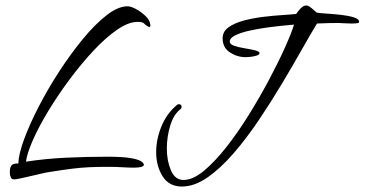

<svg xmlns="http://www.w3.org/2000/svg" viewBox="-20 -639 1333 702"><path d="M34 17Q25 17 22 13.5Q19 10 17 2Q16 -2 16 -5.5Q16 -9 16 -12Q16 -26 22 -34Q28 -42 47 -41Q48 -75 68 -129.5Q88 -184 121.5 -249Q155 -314 197 -378.5Q239 -443 283.5 -497Q328 -551 370 -583.5Q412 -616 446 -616Q459 -616 478 -605.5Q497 -595 512.5 -580Q528 -565 529 -551Q529 -550 529.5 -549.5Q530 -549 530 -547Q530 -540 525 -540Q512 -547 507 -553Q502 -559 483 -559Q450 -559 408.5 -530.5Q367 -502 322.5 -454.5Q278 -407 235.5 -350Q193 -293 158 -235.5Q123 -178 101 -128.5Q79 -79 75 -48Q148 -59 223 -62.5Q298 -66 372 -66Q425 -66 454 -61.5Q483 -57 494.5 -50Q506 -43 506 -37Q506 -26 469 -26Q452 -26 427.5 -27.5Q403 -29 377 -29Q334 -29 304 -27.5Q274 -26 242 -22Q210 -18 160 -10Q152 -9 132.5 -4.5Q113 0 91.5 5Q70 10 53.5 13.5Q37 17 34 17ZM645 43Q598 43 574.5 5.5Q551 -32 551 -83Q551 -130 570.5 -177.5Q590 -225 628 -256Q630 -258 634 -258Q644 -258 644 -248Q644 -243 640 -240Q615 -221 602.5 -180Q590 -139 590 -96Q590 -51 605 -16Q620 19 651 19Q685 19 725 -14Q765 -47 807.5 -101Q850 -155 890 -219.5Q930 -284 964 -348Q998 -412 1022 -465.5Q1046 -519 1055 -549Q1045 -548 1018 -545.5Q991 -543 957.5 -538.5Q924 -534 892.5 -527Q861 -520 840.5 -510Q820 -500 820 -487Q820 -477 836.5 -471.5Q853 -466 874.5 -462.5Q896 -459 912.5 -455Q929 -451 929 -445Q929 -439 917.5 -435.5Q906 -432 894 -431Q882 -430 878 -430Q847 -430 820.5 -447.5Q794 -465 794 -499Q794 -524 816 -539.5Q838 -555 872 -564Q906 -573 943.5 -577.5Q981 -582 1013.5 -584Q1046 -586 1063 -588Q1068 -596 1078.5 -607.5Q1089 -619 1100 -619Q1108 -619 1120 -608.5Q1132 -598 1138 -593Q1147 -591 1171.5 -589.5Q1196 -588 1224 -585Q1252 -582 1272.5 -576Q1293 -570 1293 -559Q1293 -555 1284.5 -554Q1276 -553 1265 -553Q1250 -553 1236 -554Q1222 -555 1220 -555Q1200 -555 1179.5 -554.5Q1159 -554 1139 -553Q1117 -517 1084.5 -459.5Q1052 -402 1012 -335Q972 -268 927 -201Q882 -134 834.5 -79Q787 -24 739 9.5Q691 43 645 43Z"/></svg>

Font: Hurricane
Style: Regular
Weight: 400
Designer: Robert E. Leuschke
Foundry: Robert E. Leuschke
Version: Version 1.010; ttfautohint (v1.8.3)